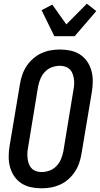

<svg xmlns="http://www.w3.org/2000/svg" viewBox="-20 -1011 541 1039"><path d="M205 8Q175 8 147 2Q119 -4 96 -19Q73 -34 57.5 -56.5Q42 -79 34.5 -106Q27 -133 27 -162.5Q27 -192 32 -222L88 -556Q92 -581 100.5 -606Q109 -631 123.5 -653Q138 -675 159 -693.5Q180 -712 204 -723Q228 -734 253.5 -738.5Q279 -743 304 -743Q334 -743 362 -737Q390 -731 413 -716Q436 -701 451.5 -678.5Q467 -656 474.5 -629Q482 -602 482 -572.5Q482 -543 477 -513L421 -179Q417 -154 408.5 -129Q400 -104 385.5 -82Q371 -60 350.5 -41.5Q330 -23 305.5 -12Q281 -1 255.5 3.5Q230 8 205 8ZM205 -80Q227 -80 248.5 -88Q270 -96 286 -113Q302 -130 310.5 -151Q319 -172 323 -193L378 -528Q381 -543 381.5 -558Q382 -573 379.5 -587Q377 -601 372 -614Q367 -627 357 -636.5Q347 -646 333 -650.5Q319 -655 304 -655Q282 -655 260.5 -647Q239 -639 223 -622Q207 -605 198.5 -584Q190 -563 186 -542L131 -207Q128 -192 128 -177Q128 -162 130 -148Q132 -134 137.5 -121Q143 -108 152.5 -98.5Q162 -89 176 -84.5Q190 -80 205 -80ZM274 -815 205 -956 263 -986 339 -879 450 -991 501 -951 384 -815Z"/></svg>

Font: Iosevka Term Curly Semibold
Style: Italic
Weight: 600
Italic angle: -9°
Designer: Belleve Invis
Foundry: Belleve Invis
Version: Version 32.3.0